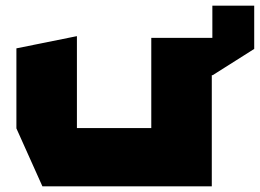

<svg xmlns="http://www.w3.org/2000/svg" viewBox="-20 -659 919 679"><path d="M130 0 38 -205V-488L251 -531H252V-206H515V-525H731V-639H879V-486L732 -393H729V0Z"/></svg>

Font: Foldit Thin ExtraBold
Style: Regular
Weight: 800
Version: Version 1.003